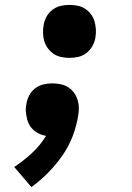

<svg xmlns="http://www.w3.org/2000/svg" viewBox="-20 -548 540 783"><path d="M108 215 38 133Q76 108 110 76.5Q144 45 168 6Q149 3 132.5 -6.5Q116 -16 105.5 -30Q95 -44 90.5 -62.5Q86 -81 85 -100Q85 -107 86 -113.5Q87 -120 88 -126Q91 -144 100 -160.5Q109 -177 124.5 -188.5Q140 -200 158 -204Q176 -208 194 -208Q210 -208 227 -204.5Q244 -201 257.5 -192.5Q271 -184 280.5 -171.5Q290 -159 295.5 -143Q301 -127 301.5 -110.5Q302 -94 299 -77Q292 -34 276.5 7Q261 48 235 85.5Q209 123 177 155.5Q145 188 108 215ZM263 -312Q246 -312 229.5 -315.5Q213 -319 199.5 -328Q186 -337 176 -350Q166 -363 161 -379Q156 -395 155.5 -412Q155 -429 158 -446Q161 -464 170 -480.5Q179 -497 194.5 -508.5Q210 -520 227.5 -524Q245 -528 263 -528Q280 -528 297 -524.5Q314 -521 327.5 -512Q341 -503 351 -490Q361 -477 365.5 -461Q370 -445 371 -428Q372 -411 369 -394Q366 -376 356.5 -359.5Q347 -343 332 -331.5Q317 -320 299 -316Q281 -312 263 -312Z"/></svg>

Font: Iosevka Aile Heavy Oblique
Style: Regular
Weight: 900
Italic angle: -9°
Designer: Belleve Invis
Foundry: Belleve Invis
Version: Version 31.1.0; ttfautohint (v1.8.4)